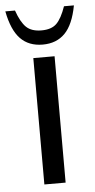

<svg xmlns="http://www.w3.org/2000/svg" viewBox="-90 -723 374 755"><g transform="rotate(-5 96.5 -345.5)"><path d="M54.2 0V-498.8H138.1V0ZM96.1 -548.5Q41 -548.5 7.9 -582.8Q-25.2 -617.2 -39.4 -691.4H-1.3Q15.2 -644.1 36.1 -624.3Q56.9 -604.5 96.1 -604.5Q135.7 -604.5 155.8 -624.6Q176 -644.8 192.1 -691.4H231.3Q217.3 -616.5 183.9 -582.5Q150.5 -548.5 96.1 -548.5Z"/></g></svg>

Font: Russolo 10pt ExtraLight
Style: Regular
Weight: 200
Designer: Micah Stupak-Hahn
Version: Version 1.000